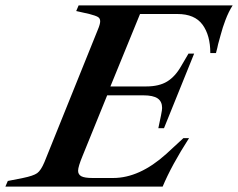

<svg xmlns="http://www.w3.org/2000/svg" viewBox="-77 -693 884 713"><path d="M-48 -21 8 -32Q47 -40 61 -50Q75 -60 88 -91L286 -582Q295 -603 295 -614Q295 -625 286.5 -630Q278 -635 255 -641L206 -652L215 -673H787Q772 -650 760 -618Q750 -592 742.5 -563.5Q735 -535 733 -529Q731 -518 725 -496H704Q704 -562 675 -601.5Q646 -641 582 -641H443L333 -372H466Q514 -372 544 -390.5Q574 -409 596 -448L623 -494H644L532 -217H511L521 -265Q525 -285 525 -292Q525 -316 508.5 -327.5Q492 -339 455 -339H321L230 -115Q213 -74 213 -59Q213 -45 225 -38.5Q237 -32 267 -32H343Q441 -32 540 -121L604 -180H625Q560 -79 527 0H-57Z"/></svg>

Font: Ibarra Real Nova SemiBold
Style: Italic
Weight: 600
Italic angle: -22°
Designer: Jose Maria Ribagorda & Octavio Pardo
Foundry: Octavio Pardo
Version: Version 1.014